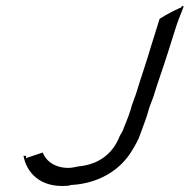

<svg xmlns="http://www.w3.org/2000/svg" viewBox="-20 -632 643 652"><path d="M60 -102C70 -46 117 6 207 -1C212 -1 217 -2 222 -4H224C312 -9 388 -52 429 -122C440 -140 450 -157 457 -178C467 -207 478 -232 486 -263C491 -279 498 -294 502 -307C517 -356 535 -405 551 -456L574 -529C582 -555 591 -578 600 -600L601 -603C604 -609 604 -610 602 -611C600 -614 597 -611 594 -605L593 -606C569 -595 545 -583 522 -568L492 -472C477 -420 459 -370 444 -320C440 -306 432 -288 428 -275C422 -251 412 -226 403 -204C401 -199 399 -195 398 -191V-190L397 -189C394 -181 390 -177 387 -171C362 -106 311 -73 247 -67C238 -65 227 -63 218 -62H217C168 -60 136 -85 125 -114L68 -95L69 -104C67 -102 65 -102 62 -103C60 -103 59 -103 60 -102Z"/></svg>

Font: SolarCharger
Style: 352
Weight: 300
Designer: Mew Too
Foundry: Cannot Into Space Fonts/KineticPlasma Fonts
Version: Version 1.100